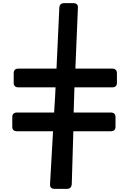

<svg xmlns="http://www.w3.org/2000/svg" viewBox="-20 -964 821 1220"><path d="M453 -409 451 -346 448 -249H684Q714 -249 714 -219V-159Q714 -130 684 -130H446L436 207Q435 220 427.5 228Q420 236 406 236H327Q296 236 298 206L317 -130H88Q58 -130 58 -159V-219Q58 -249 88 -249H324L330 -348L333 -409H97Q67 -409 67 -438V-498Q67 -528 97 -528H339L357 -915Q359 -944 388 -944H446Q477 -944 475 -914L459 -528H693Q723 -528 723 -498V-438Q723 -409 693 -409Z"/></svg>

Font: OpenDyslexic3
Style: Bold
Weight: 700
Designer: Abelardo Gonzalez
Version: Version 1.000;PS 001.001;hotconv 1.0.56